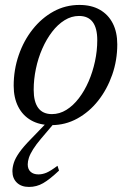

<svg xmlns="http://www.w3.org/2000/svg" viewBox="-20 -484 518 758"><path d="M293.5 -464.5Q341 -464.5 374.2 -445.5Q407.5 -426.5 425.2 -391.8Q443 -357 443 -309Q443 -246 423 -188.8Q403 -131.5 367.8 -86.8Q332.5 -42 285.2 -16Q238 10 183 10Q136 10 102.8 -9Q69.5 -28 51.8 -63Q34 -98 34 -145.5Q34 -208.5 53.8 -266Q73.5 -323.5 109 -368.2Q144.5 -413 191.5 -438.8Q238.5 -464.5 293.5 -464.5ZM185 -33.5Q215 -33.5 242 -50.2Q269 -67 291.2 -96Q313.5 -125 329.8 -162.5Q346 -200 355 -241.8Q364 -283.5 364 -325.5Q364 -373 346 -397Q328 -421 292 -421Q262 -421 235 -404.2Q208 -387.5 185.8 -358.5Q163.5 -329.5 147 -292Q130.5 -254.5 121.8 -212.8Q113 -171 113 -129.5Q113 -82 131 -57.8Q149 -33.5 185 -33.5ZM142 63.5Q122.5 86.5 110.8 105.2Q99 124 94.2 138.5Q89.5 153 89.5 165Q89.5 184 100.8 194.2Q112 204.5 132 204.5Q147 204.5 163 198Q179 191.5 207 170.5L213 189.5Q176 224.5 150.2 239.2Q124.5 254 94.5 254Q64 254 46.5 237Q29 220 29 192Q29 176 34.8 158.2Q40.5 140.5 56.2 118Q72 95.5 101 66L170.5 -6H201Z"/></svg>

Font: Newsreader
Style: Italic
Weight: 400
Italic angle: -17°
Designer: Hugues Gentile
Foundry: Production Type
Version: Version 1.003